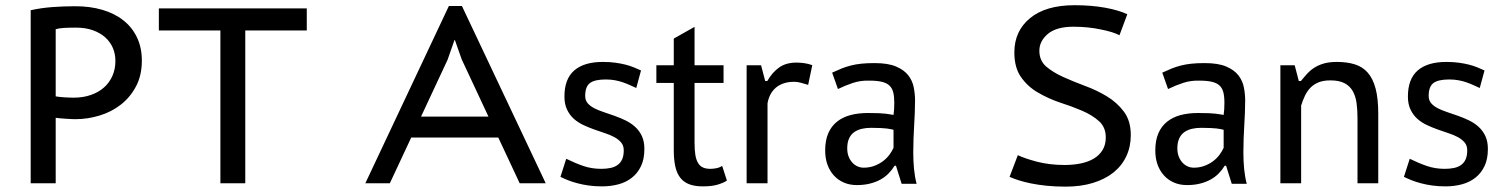

<svg xmlns="http://www.w3.org/2000/svg" viewBox="-20 -694 5689 727"><path d="M96.2 -655.3Q136.2 -664.1 178 -667.2Q219.7 -670.4 265.1 -670.4Q320.8 -670.4 366.9 -657Q413.1 -643.6 446.5 -617.4Q480 -591.3 498.5 -552.7Q517.1 -514.2 517.1 -464.4Q517.1 -409.2 495.4 -367.7Q473.6 -326.2 438.2 -298.3Q402.8 -270.5 357.4 -256.6Q312 -242.7 265.1 -242.7Q259.3 -242.7 249.3 -243.2Q239.3 -243.7 228.3 -244.4Q217.3 -245.1 207 -246.1Q196.8 -247.1 190.9 -248V0H96.2ZM268.1 -589.4Q242.7 -589.4 223.6 -588.4Q204.6 -587.4 190.9 -583.5V-329.1Q195.8 -328.1 205.1 -327.1Q214.4 -326.2 224.6 -325.4Q234.9 -324.7 244.1 -324.5Q253.4 -324.2 258.8 -324.2Q294.9 -324.2 324.2 -334.5Q353.5 -344.7 374 -363Q394.5 -381.3 405.8 -407Q417 -432.6 417 -463.4Q417 -490.2 407 -513.2Q397 -536.1 377.9 -553Q358.9 -569.8 331.3 -579.6Q303.7 -589.4 268.1 -589.4Z M1141.6 -578.6H908.7V0H814.5V-578.6H581.5V-662.1H1141.6Z M1363.3 0 1679.7 -671.4H1729L2046.4 0H1947.8L1866.7 -173.3H1537.1L1456.1 0ZM1728 -469.7 1702.6 -542H1700.7L1674.8 -467.8L1574.2 -252.4H1829.6Z M2341.8 -125Q2341.8 -142.6 2332 -154.3Q2322.3 -166 2306.6 -174.6Q2291 -183.1 2270.8 -189.7Q2250.5 -196.3 2229.5 -203.9Q2208.5 -211.4 2188.2 -220.9Q2168 -230.5 2152.3 -244.6Q2136.7 -258.8 2127 -279.3Q2117.2 -299.8 2117.2 -328.6Q2117.2 -395 2154.3 -427.2Q2191.4 -459.5 2262.7 -459.5Q2289.6 -459.5 2310.5 -456.5Q2331.5 -453.6 2348.6 -449.2Q2365.7 -444.8 2379.9 -439Q2394 -433.1 2407.2 -427.2L2389.2 -360.8Q2377.4 -366.2 2365 -371.8Q2352.5 -377.4 2338.6 -382.3Q2324.7 -387.2 2308.6 -390.1Q2292.5 -393.1 2273.4 -393.1Q2231.9 -393.1 2213.9 -379.6Q2195.8 -366.2 2195.8 -330.6Q2195.8 -314 2205.3 -303Q2214.8 -292 2230.7 -283.9Q2246.6 -275.9 2266.6 -269.3Q2286.6 -262.7 2307.9 -255.1Q2329.1 -247.6 2349.1 -237.8Q2369.1 -228 2385 -213.6Q2400.9 -199.2 2410.4 -179Q2419.9 -158.7 2419.9 -129.9Q2419.9 -90.8 2406.7 -64Q2393.6 -37.1 2371.6 -20.3Q2349.6 -3.4 2320.6 4.2Q2291.5 11.7 2259.8 11.7Q2232.4 11.7 2209.7 8.5Q2187 5.4 2167.5 0.2Q2147.9 -4.9 2131.8 -11.2Q2115.7 -17.6 2102.1 -24.4L2124 -92.8Q2157.7 -76.2 2189.2 -65.4Q2220.7 -54.7 2256.3 -54.7Q2275.4 -54.7 2291 -57.9Q2306.6 -61 2318.1 -69.1Q2329.6 -77.1 2335.7 -90.6Q2341.8 -104 2341.8 -125Z M2465.3 -446.8H2531.2V-547.9L2609.9 -592.3V-446.8H2719.7V-379.9H2609.9V-152.3Q2609.9 -125.5 2613 -106.9Q2616.2 -88.4 2623.3 -76.7Q2630.4 -64.9 2641.8 -59.8Q2653.3 -54.7 2669.9 -54.7Q2679.2 -54.7 2691.7 -56.9Q2704.1 -59.1 2714.4 -65.9L2732.4 -10.3Q2721.2 -2.4 2699 4.6Q2676.8 11.7 2641.1 11.7Q2611.3 11.7 2590.3 3.9Q2569.3 -3.9 2556.2 -20.5Q2543 -37.1 2537.1 -63.2Q2531.2 -89.4 2531.2 -126V-379.9H2465.3Z M3040 -372.6Q3026.4 -377 3012.7 -380.6Q2999 -384.3 2986.8 -384.3Q2964.4 -384.3 2946.8 -378.2Q2929.2 -372.1 2916.7 -361.1Q2904.3 -350.1 2896.7 -335.2Q2889.2 -320.3 2886.2 -302.7V0H2807.1V-446.8H2861.8L2877.4 -387.2H2885.3Q2904.3 -420.4 2930.4 -438.7Q2956.5 -457 2995.6 -457Q3007.8 -457 3023.7 -455.1Q3039.6 -453.1 3055.7 -447.3Z M3130.9 -418.9Q3149.9 -427.7 3166.7 -434.6Q3183.6 -441.4 3201.9 -446Q3220.2 -450.7 3241.7 -452.9Q3263.2 -455.1 3291.5 -455.1Q3342.8 -455.1 3373 -442.1Q3403.3 -429.2 3419.2 -408.7Q3435.1 -388.2 3439.9 -363Q3444.8 -337.9 3444.8 -313.5Q3444.8 -290 3443.8 -266.6Q3442.9 -243.2 3441.4 -219Q3439.9 -194.8 3439 -169.7Q3438 -144.5 3438 -116.7Q3438 -84.5 3440.9 -54.4Q3443.8 -24.4 3450.7 2H3394L3372.6 -66.4H3367.2Q3357.9 -50.8 3344.7 -37.4Q3331.5 -23.9 3314 -14.2Q3296.4 -4.4 3273.9 1.2Q3251.5 6.8 3224.6 6.8Q3197.3 6.8 3175.3 -2.7Q3153.3 -12.2 3137.5 -29.5Q3121.6 -46.9 3113 -70.8Q3104.5 -94.7 3104.5 -124Q3104.5 -162.6 3116.2 -189.5Q3127.9 -216.3 3149.4 -233.4Q3170.9 -250.5 3200.4 -258.3Q3230 -266.1 3266.1 -266.1Q3292.5 -266.1 3308.3 -265.4Q3324.2 -264.6 3334.2 -263.4Q3344.2 -262.2 3350.3 -261Q3356.4 -259.8 3363.3 -258.8Q3364.7 -271 3365.5 -280.5Q3366.2 -290 3366.2 -304.7Q3366.2 -328.6 3362.1 -344.7Q3357.9 -360.8 3347.2 -370.6Q3336.4 -380.4 3317.9 -384.5Q3299.3 -388.7 3270.5 -388.7Q3239.3 -389.6 3210.7 -380.4Q3182.1 -371.1 3152.8 -356.9ZM3363.3 -202.6Q3356.4 -204.1 3351.1 -205.3Q3345.7 -206.5 3336.9 -207.5Q3328.1 -208.5 3314.5 -209.2Q3300.8 -210 3278.3 -210Q3259.8 -210 3243.4 -206.3Q3227.1 -202.6 3214.6 -193.8Q3202.1 -185.1 3195.1 -169.9Q3188 -154.8 3188 -132.3Q3188 -115.2 3193.1 -101.8Q3198.2 -88.4 3206.8 -78.9Q3215.3 -69.3 3226.6 -64.2Q3237.8 -59.1 3250 -59.1Q3272.5 -59.1 3291 -66.2Q3309.6 -73.2 3324 -84.2Q3338.4 -95.2 3348.1 -108.6Q3357.9 -122.1 3363.3 -134.3Z M4167 -173.8Q4167 -212.4 4141.1 -235.4Q4115.7 -258.3 4076.9 -274.9Q4038.1 -291.5 3993.7 -305.7Q3950.2 -320.3 3910.6 -343.3Q3871.6 -365.7 3846.2 -401.9Q3820.8 -437.5 3820.8 -495.6Q3820.8 -576.2 3879.9 -625Q3939.5 -674.3 4048.8 -674.3Q4080.6 -674.3 4109.9 -671.9Q4139.2 -669.4 4164.8 -664.8Q4190.4 -660.2 4211.7 -653.8Q4232.9 -647.5 4248.5 -640.1L4218.8 -560.5Q4195.3 -573.2 4147.9 -582.5Q4100.1 -592.8 4044.4 -592.8Q3980 -592.8 3947.3 -565.4Q3915.5 -538.1 3915.5 -502Q3915.5 -464.8 3940.9 -442.4Q3967.3 -419.9 4005.6 -402.6Q4043.9 -385.3 4088.4 -368.7Q4131.8 -353 4171.4 -329.1Q4210 -305.7 4235.8 -271Q4261.7 -236.3 4261.7 -182.6Q4261.7 -138.2 4244.6 -102.1Q4227.5 -65.9 4195.6 -40.5Q4163.6 -15.1 4117.9 -1.2Q4072.3 12.7 4014.6 12.7Q3975.6 12.7 3942.9 9.3Q3910.2 5.9 3883.8 0.5Q3857.4 -4.9 3836.9 -11.5Q3816.4 -18.1 3802.7 -24.4L3834 -106.4Q3846.2 -100.6 3863.8 -94.5Q3881.3 -88.4 3905.3 -82Q3953.6 -69.3 4011.2 -69.3Q4043.9 -69.3 4072.5 -75.2Q4101.1 -81.1 4122.1 -93.8Q4143.1 -106.4 4155 -126.2Q4167 -146 4167 -173.8Z M4380.9 -418.9Q4399.9 -427.7 4416.7 -434.6Q4433.6 -441.4 4451.9 -446Q4470.2 -450.7 4491.7 -452.9Q4513.2 -455.1 4541.5 -455.1Q4592.8 -455.1 4623 -442.1Q4653.3 -429.2 4669.2 -408.7Q4685.1 -388.2 4689.9 -363Q4694.8 -337.9 4694.8 -313.5Q4694.8 -290 4693.8 -266.6Q4692.9 -243.2 4691.4 -219Q4689.9 -194.8 4689 -169.7Q4688 -144.5 4688 -116.7Q4688 -84.5 4690.9 -54.4Q4693.8 -24.4 4700.7 2H4644L4622.6 -66.4H4617.2Q4607.9 -50.8 4594.7 -37.4Q4581.5 -23.9 4564 -14.2Q4546.4 -4.4 4523.9 1.2Q4501.5 6.8 4474.6 6.8Q4447.3 6.8 4425.3 -2.7Q4403.3 -12.2 4387.5 -29.5Q4371.6 -46.9 4363 -70.8Q4354.5 -94.7 4354.5 -124Q4354.5 -162.6 4366.2 -189.5Q4377.9 -216.3 4399.4 -233.4Q4420.9 -250.5 4450.4 -258.3Q4480 -266.1 4516.1 -266.1Q4542.5 -266.1 4558.3 -265.4Q4574.2 -264.6 4584.2 -263.4Q4594.2 -262.2 4600.3 -261Q4606.4 -259.8 4613.3 -258.8Q4614.7 -271 4615.5 -280.5Q4616.2 -290 4616.2 -304.7Q4616.2 -328.6 4612.1 -344.7Q4607.9 -360.8 4597.2 -370.6Q4586.4 -380.4 4567.9 -384.5Q4549.3 -388.7 4520.5 -388.7Q4489.3 -389.6 4460.7 -380.4Q4432.1 -371.1 4402.8 -356.9ZM4613.3 -202.6Q4606.4 -204.1 4601.1 -205.3Q4595.7 -206.5 4586.9 -207.5Q4578.1 -208.5 4564.5 -209.2Q4550.8 -210 4528.3 -210Q4509.8 -210 4493.4 -206.3Q4477.1 -202.6 4464.6 -193.8Q4452.1 -185.1 4445.1 -169.9Q4438 -154.8 4438 -132.3Q4438 -115.2 4443.1 -101.8Q4448.2 -88.4 4456.8 -78.9Q4465.3 -69.3 4476.6 -64.2Q4487.8 -59.1 4500 -59.1Q4522.5 -59.1 4541 -66.2Q4559.6 -73.2 4574 -84.2Q4588.4 -95.2 4598.1 -108.6Q4607.9 -122.1 4613.3 -134.3Z M5120.1 0V-247.1Q5120.1 -278.3 5116.5 -304.4Q5112.8 -330.6 5101.8 -349.6Q5090.8 -368.7 5070.6 -379.2Q5050.3 -389.6 5017.6 -389.6Q4991.7 -389.6 4973.6 -382.6Q4955.6 -375.5 4942.9 -362.8Q4930.2 -350.1 4921.6 -332.5Q4913.1 -314.9 4906.7 -294.4V0H4828.1V-446.8H4882.3L4897.9 -387.2H4905.8Q4918 -402.3 4930.4 -415.8Q4942.9 -429.2 4958.3 -438.7Q4973.6 -448.2 4993.9 -453.9Q5014.2 -459.5 5042 -459.5Q5080.6 -459.5 5109.9 -450.4Q5139.2 -441.4 5158.9 -418.9Q5178.7 -396.5 5188.7 -358.6Q5198.7 -320.8 5198.7 -263.2V0Z M5535.6 -125Q5535.6 -142.6 5525.9 -154.3Q5516.1 -166 5500.5 -174.6Q5484.9 -183.1 5464.6 -189.7Q5444.3 -196.3 5423.3 -203.9Q5402.3 -211.4 5382.1 -220.9Q5361.8 -230.5 5346.2 -244.6Q5330.6 -258.8 5320.8 -279.3Q5311 -299.8 5311 -328.6Q5311 -395 5348.1 -427.2Q5385.3 -459.5 5456.5 -459.5Q5483.4 -459.5 5504.4 -456.5Q5525.4 -453.6 5542.5 -449.2Q5559.6 -444.8 5573.7 -439Q5587.9 -433.1 5601.1 -427.2L5583 -360.8Q5571.3 -366.2 5558.8 -371.8Q5546.4 -377.4 5532.5 -382.3Q5518.6 -387.2 5502.4 -390.1Q5486.3 -393.1 5467.3 -393.1Q5425.8 -393.1 5407.7 -379.6Q5389.6 -366.2 5389.6 -330.6Q5389.6 -314 5399.2 -303Q5408.7 -292 5424.6 -283.9Q5440.4 -275.9 5460.4 -269.3Q5480.5 -262.7 5501.7 -255.1Q5522.9 -247.6 5543 -237.8Q5563 -228 5578.9 -213.6Q5594.7 -199.2 5604.2 -179Q5613.8 -158.7 5613.8 -129.9Q5613.8 -90.8 5600.6 -64Q5587.4 -37.1 5565.4 -20.3Q5543.5 -3.4 5514.4 4.2Q5485.4 11.7 5453.6 11.7Q5426.3 11.7 5403.6 8.5Q5380.9 5.4 5361.3 0.2Q5341.8 -4.9 5325.7 -11.2Q5309.6 -17.6 5295.9 -24.4L5317.9 -92.8Q5351.6 -76.2 5383.1 -65.4Q5414.6 -54.7 5450.2 -54.7Q5469.2 -54.7 5484.9 -57.9Q5500.5 -61 5512 -69.1Q5523.4 -77.1 5529.5 -90.6Q5535.6 -104 5535.6 -125Z"/></svg>

Font: PT Astra Sans
Style: Regular
Weight: 400
Designer: A.Korolkova, I. Chaeva
Foundry: ParaType Ltd
Version: Version 1.001; ttfautohint (v1.6)